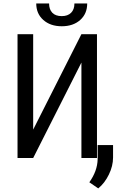

<svg xmlns="http://www.w3.org/2000/svg" viewBox="-20 -907 707 1102"><path d="M447.3 -710.9H536.6V0H447.3V-547.9L170.4 0H80.6V-710.9H170.4V-163.1ZM480.5 -887.2Q480.5 -828.1 440.2 -792.2Q399.9 -756.3 334.5 -756.3Q269 -756.3 228.5 -792.5Q188 -828.6 188 -887.2H261.7Q261.7 -853 280.3 -833.7Q298.8 -814.5 334.5 -814.5Q368.7 -814.5 387.9 -833.5Q407.2 -852.5 407.2 -887.2ZM543.9 174.3 492.7 139.2Q538.6 75.2 540.5 7.3V-74.2H628.9V-3.4Q628.9 45.9 604.7 95.2Q580.6 144.5 543.9 174.3Z"/></svg>

Font: MAUL Condensed
Style: Condensed Regular
Weight: 400
Designer: MAUL
Version: Version 1.0; 2020; ttfautohint (v1.8.3)